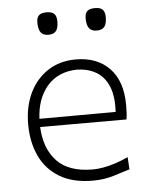

<svg xmlns="http://www.w3.org/2000/svg" viewBox="-53 -778 648 832"><g transform="rotate(-5 271.0 -362.0)"><path d="M317.9 10.3Q365.2 10.3 407.5 -2.4Q449.7 -15.1 479.5 -24.9L476.1 -78.1Q448.7 -65.4 421.4 -56.4Q394 -47.4 368.7 -42.7Q343.3 -38.1 321.3 -38.1Q216.8 -38.1 165.3 -92.8Q113.8 -147.5 109.9 -241.2H485.4Q487.8 -255.9 488.5 -271Q489.3 -286.1 489.3 -304.2Q489.3 -407.2 435.5 -463.4Q381.8 -519.5 289.1 -519.5Q219.2 -519.5 167.5 -485.8Q115.7 -452.1 87.4 -393.1Q59.1 -334 59.1 -257.8Q59.1 -180.2 87.2 -119.6Q115.2 -59.1 172.9 -24.4Q230.5 10.3 317.9 10.3ZM441.4 -277.8 109.9 -276.9Q113.8 -364.3 160.6 -418.7Q207.5 -473.1 290 -475.1Q369.1 -472.7 408.2 -422.6Q447.3 -372.6 441.4 -277.8ZM180.2 -636.2Q203.6 -636.2 213.9 -649.2Q224.1 -662.1 224.1 -690.4Q224.1 -713.4 214.1 -723.6Q204.1 -733.9 181.2 -733.9Q157.7 -733.9 147.5 -724.6Q137.2 -715.3 137.2 -693.4Q137.2 -663.6 147.5 -649.9Q157.7 -636.2 180.2 -636.2ZM390.6 -636.2Q414.1 -636.2 424.3 -649.2Q434.6 -662.1 434.6 -690.4Q434.6 -713.4 424.6 -723.6Q414.6 -733.9 391.6 -733.9Q368.2 -733.9 357.7 -724.6Q347.2 -715.3 347.2 -693.4Q347.2 -663.6 357.7 -649.9Q368.2 -636.2 390.6 -636.2Z"/></g></svg>

Font: Pinar FD VF
Style: Regular
Weight: 300
Designer: Amin Abedi
Version: Version 2.000